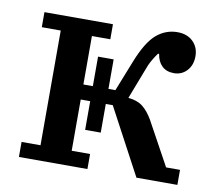

<svg xmlns="http://www.w3.org/2000/svg" viewBox="-65 -606 757 679"><g transform="rotate(10 314.0 -266.0)"><path d="M44 -54H112V-466H44V-520H290V-466H224V-292H258V-398H314V-292H339L383 -403Q412 -476 445 -504Q478 -532 520 -532Q555 -532 576 -511.5Q597 -491 597 -459Q597 -427 578.5 -407Q560 -387 532 -387Q505 -387 489 -402.5Q473 -418 469 -445H465Q456 -433 446.5 -416.5Q437 -400 429 -377L389 -273Q421 -270 440.5 -255Q460 -240 477 -211L563 -54H613V0H466L339 -238H314V-135H258V-238H224V-54H290V0H44Z"/></g></svg>

Font: IBM Plex Serif Medm
Style: Regular
Weight: 500
Designer: Mike Abbink, Paul van der Laan, Pieter van Rosmalen
Foundry: Bold Monday
Version: Version 3.001